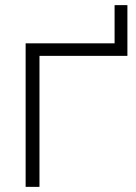

<svg xmlns="http://www.w3.org/2000/svg" viewBox="-20 -729 529 749"><path d="M452 -560 427 -535V-709H477V-511H109L134 -536V0H80V-560Z"/></svg>

Font: Unbounded ExtraLight
Style: Regular
Weight: 250
Designer: Luke Prowse, Jean-Baptiste Morizot, Fátima Lázaro, Florian Runge
Foundry: NaN
Version: Version 1.701;gftools[0.9.28.dev5+ged2979d]